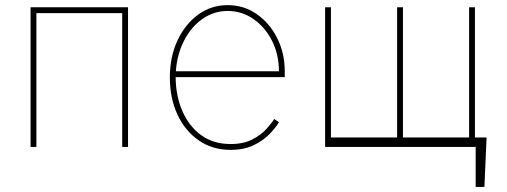

<svg xmlns="http://www.w3.org/2000/svg" viewBox="-20 -574 1982 750"><path d="M99.4 0V-545.5H480.1V0H457.4V-522.7H122.2V0Z M880.7 11.4Q809.3 11.4 755.9 -25.9Q702.4 -63.2 672.9 -127.1Q643.5 -191.1 643.5 -271.3Q643.5 -351.6 673.1 -415.5Q702.8 -479.4 753.9 -516.7Q805 -554 869.3 -554Q932.9 -554 983.3 -518.6Q1033.7 -483.3 1063 -424.7Q1092.3 -366.1 1092.3 -295.5V-272.7H666.2Q666.5 -201.3 691.6 -142Q716.6 -82.7 764.4 -47.1Q812.1 -11.4 880.7 -11.4Q931.1 -11.4 965.4 -29.1Q999.6 -46.9 1020.4 -70Q1041.2 -93 1051.1 -109.4L1069.6 -96.6Q1057.5 -76 1033.4 -50.8Q1009.2 -25.6 971.6 -7.1Q933.9 11.4 880.7 11.4ZM666.9 -295.5H1069.6Q1069.6 -361.2 1042.6 -414.6Q1015.6 -468 970.2 -499.6Q924.7 -531.2 869.3 -531.2Q815.7 -531.2 771.5 -500.5Q727.3 -469.8 699.6 -416.5Q671.9 -363.3 666.9 -295.5Z M1880.7 -36.9 1872.2 156.2H1838.1V0H1250V-545.5H1272.7V-36.9H1531.2V-545.5H1554V-36.9H1812.5V-545.5H1835.2V-36.9Z"/></svg>

Font: Inter Thin BETA
Style: Regular
Weight: 100
Designer: Rasmus Andersson
Foundry: rsms
Version: Version 3.011;git-f93a4a705